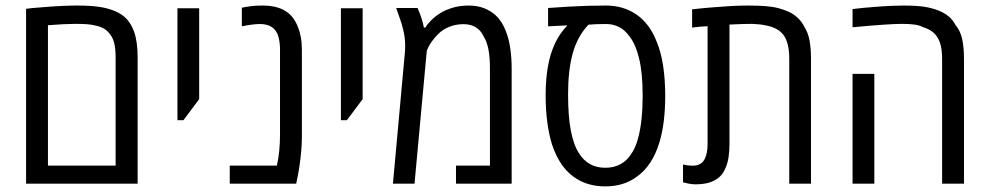

<svg xmlns="http://www.w3.org/2000/svg" viewBox="-20 -660 3556 690"><path d="M73.7 0V-628.4Q82 -629.9 94.7 -630.9Q107.4 -631.8 124 -633.3Q163.1 -636.7 196 -638.4Q229 -640.1 254.9 -640.1Q303.7 -640.1 335.7 -635.5Q367.7 -630.9 394.5 -619.6Q420.4 -608.4 436.3 -590.6Q452.1 -572.8 461.9 -545.9Q468.3 -527.8 471.4 -505.1Q474.6 -482.4 474.6 -454.1V0ZM152.3 -64.9H395.5V-455.1Q395.5 -484.4 390.4 -505.1Q385.3 -525.9 374 -538.6Q364.7 -551.3 351.6 -558.3Q338.4 -565.4 319.8 -568.8Q306.2 -572.3 289.6 -573.2Q272.9 -574.2 250 -574.2Q231.4 -574.2 207.3 -573Q183.1 -571.8 152.3 -569.3Z M617.7 -228V-630.4H695.8V-303.7L639.2 -228Z M805.7 0V-64.9H975.1Q981 -91.8 983.6 -119.1Q986.3 -146.5 986.3 -175.3V-481.4Q986.3 -505.9 981.2 -525.9Q976.1 -545.9 963.4 -557.6Q954.1 -565.9 941.7 -569.8Q929.2 -573.7 915.5 -573.7Q901.4 -573.7 884.8 -571.5Q868.2 -569.3 849.1 -565.4V-632.3Q867.2 -636.2 885.5 -638.2Q903.8 -640.1 923.3 -640.1Q949.2 -640.1 970.2 -635Q991.2 -629.9 1006.3 -620.1Q1021.5 -610.8 1032.5 -596.2Q1043.5 -581.5 1050.3 -564Q1057.1 -547.9 1061 -527.1Q1064.9 -506.3 1064.9 -481.4V-168.9Q1064.9 -144 1062.5 -116.7Q1060.1 -89.4 1056.4 -64.7Q1052.7 -40 1049.3 -23.9L1044.4 0Z M1205.1 -228V-630.4H1283.2V-303.7L1226.6 -228Z M1392.1 0 1434.6 -466.3Q1435.5 -474.1 1435.8 -481.9Q1436 -489.7 1436 -497.1Q1436 -512.7 1433.8 -528.3Q1431.6 -543.9 1426.8 -562Q1425.8 -566.9 1423.1 -575.2Q1420.4 -583.5 1417.7 -591.3Q1415 -599.1 1413.6 -603.5Q1411.1 -610.4 1408.7 -617.4Q1406.2 -624.5 1403.8 -631.3H1480.5Q1488.8 -613.3 1494.6 -595Q1500.5 -576.7 1503.4 -561H1508.8Q1515.6 -573.2 1530.5 -587.9Q1545.4 -602.5 1561.5 -612.3Q1577.6 -623 1604.7 -631.6Q1631.8 -640.1 1664.1 -640.1Q1695.3 -640.1 1719.5 -630.6Q1743.7 -621.1 1760.7 -605.5Q1772.9 -594.2 1782.5 -579.3Q1792 -564.5 1798.3 -546.9Q1808.6 -521 1813.7 -486.8Q1818.8 -452.6 1818.8 -412.1V0H1618.7V-64.9H1740.7V-412.1Q1740.7 -457.5 1734.9 -484.6Q1729 -511.7 1718.3 -528.8Q1710.4 -545.4 1699 -555.2Q1687.5 -564.9 1674.3 -569.1Q1661.1 -573.2 1647 -573.2Q1617.7 -573.2 1594.2 -563.5Q1570.8 -553.7 1556.2 -539.1Q1541.5 -524.9 1530.8 -509.5Q1520 -494.1 1513.7 -477.1L1469.7 0Z M2155.8 9.8Q2098.6 9.8 2057.1 -14.6Q2024.9 -32.7 2001.7 -64.5Q1978.5 -96.2 1963.9 -140.6Q1952.6 -176.8 1946.8 -221.2Q1940.9 -265.6 1940.9 -317.4Q1940.9 -375.5 1949.2 -421.6Q1957.5 -467.8 1974.4 -503.7Q1991.2 -539.6 2017.1 -566.4L2018.6 -568.8L1949.7 -565.4V-631.3Q1989.3 -634.3 2024.7 -636.2Q2060.1 -638.2 2093 -639.2Q2126 -640.1 2158.2 -640.1Q2189.9 -640.1 2217.8 -631.6Q2245.6 -623 2268.6 -606.9Q2291 -591.3 2309.3 -566.9Q2327.6 -542.5 2340.3 -509.3Q2355.5 -472.7 2363 -424.1Q2370.6 -375.5 2370.6 -315.9Q2370.6 -267.1 2365.5 -225.3Q2360.4 -183.6 2350.1 -149.4Q2337.4 -106.9 2316.7 -75.4Q2295.9 -43.9 2267.6 -24.4Q2221.2 9.8 2155.8 9.8ZM2155.3 -57.1Q2186 -57.1 2209.7 -69.8Q2233.4 -82.5 2250 -108.9Q2264.2 -130.4 2272.9 -162.4Q2281.7 -194.3 2285.6 -233.4Q2289.6 -272.5 2289.6 -315.4Q2289.6 -398.4 2276.4 -451.4Q2263.2 -504.4 2240.2 -531.7Q2224.6 -553.2 2203.6 -563.5Q2182.6 -573.7 2158.2 -573.7Q2139.6 -573.7 2125 -573.2Q2110.4 -572.8 2094.7 -571.3Q2055.2 -529.3 2038.3 -468.5Q2021.5 -407.7 2021.5 -321.3Q2021.5 -242.7 2031.5 -190.4Q2041.5 -138.2 2061 -108.9Q2077.1 -83 2100.6 -70.1Q2124 -57.1 2155.3 -57.1Z M2479 2.4Q2469.2 2.4 2458 0.5Q2446.8 -1.5 2434.6 -4.9V-68.8Q2453.6 -64.5 2469.2 -64.5Q2498 -64.5 2510.5 -85Q2522.9 -105.5 2522.9 -143.1V-565.9Q2509.3 -565.4 2495.1 -564Q2481 -562.5 2467.3 -561V-626.5Q2501.5 -630.4 2536.9 -633.3Q2572.3 -636.2 2605.5 -638.2Q2638.7 -640.1 2666 -640.1Q2706.1 -640.1 2732.4 -637.9Q2758.8 -635.7 2777.8 -630.6Q2796.9 -625.5 2814.5 -617.7Q2834.5 -607.9 2848.1 -594.7Q2861.8 -581.5 2871.6 -562Q2884.3 -542 2889.4 -513.9Q2894.5 -485.8 2894.5 -449.7V0H2816.4V-448.7Q2816.4 -506.8 2795.7 -534.2Q2774.9 -561.5 2731 -568.8Q2712.4 -573.2 2683.1 -574.2Q2669.9 -574.2 2649.4 -573.7Q2628.9 -573.2 2601.6 -571.8V-143.1Q2601.6 -117.2 2598.4 -95.9Q2595.2 -74.7 2587.9 -57.6Q2576.7 -29.3 2554.2 -15.6Q2539.6 -5.9 2520.5 -1.7Q2501.5 2.4 2479 2.4Z M3365.7 0V-448.7Q3365.7 -498.5 3349.4 -525.1Q3333 -551.8 3297.9 -562Q3284.7 -569.3 3265.4 -571.8Q3246.1 -574.2 3222.2 -574.2Q3197.3 -574.2 3155 -571.3Q3112.8 -568.4 3043.9 -562V-627.4Q3062.5 -629.9 3081.3 -631.6Q3100.1 -633.3 3119.1 -634.8Q3153.8 -637.7 3180.4 -638.9Q3207 -640.1 3226.6 -640.1Q3270.5 -640.1 3299.6 -636Q3328.6 -631.8 3354 -621.6Q3374.5 -613.3 3389.2 -601.1Q3403.8 -588.9 3414.1 -569.8Q3431.2 -549.3 3437.7 -520Q3444.3 -490.7 3444.3 -448.7V0ZM3043.9 0V-394.5H3122.1V0Z"/></svg>

Font: Open Sans SemiCondensed
Style: Regular
Weight: 400
Width: 4
Designer: Monotype Design Team
Foundry: Monotype Imaging Inc.
Version: Version 3.000